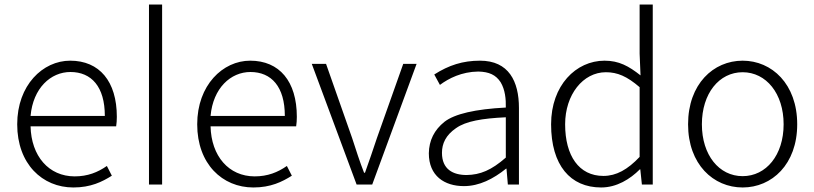

<svg xmlns="http://www.w3.org/2000/svg" viewBox="-20 -815 3597 848"><path d="M304 13C381 13 431 -12 474 -39L452 -82C412 -54 367 -36 310 -36C195 -36 118 -126 115 -257H493C495 -270 496 -284 496 -299C496 -456 419 -547 290 -547C169 -547 56 -439 56 -266C56 -91 167 13 304 13ZM115 -303C126 -426 204 -497 291 -497C384 -497 443 -432 443 -303Z M696 0V-795H638V0Z M1099 13C1176 13 1226 -12 1269 -39L1247 -82C1207 -54 1162 -36 1105 -36C990 -36 913 -126 910 -257H1288C1290 -270 1291 -284 1291 -299C1291 -456 1214 -547 1085 -547C964 -547 851 -439 851 -266C851 -91 962 13 1099 13ZM910 -303C921 -426 999 -497 1086 -497C1179 -497 1238 -432 1238 -303Z M1555 0H1624L1820 -533H1761L1645 -206C1628 -154 1609 -100 1592 -52H1588C1569 -100 1552 -154 1535 -206L1420 -533H1357Z M2029 7C2097 7 2159 -25 2215 -70H2217L2223 0H2272V-338C2272 -456 2227 -547 2100 -547C2024 -547 1962 -527 1898 -486L1923 -440C1962 -469 2019 -498 2092 -499C2141 -498 2170 -484 2191 -452C2211 -419 2215 -377 2214 -340C2079 -333 1988 -312 1943 -277C1898 -241 1875 -195 1874 -138C1874 -38 1943 7 2029 7ZM2041 -42C1981 -42 1932 -67 1932 -140C1932 -181 1949 -218 1994 -249C2038 -280 2109 -292 2214 -297V-119C2150 -63 2101 -43 2041 -42Z M2635 13C2704 13 2763 -24 2806 -67H2808L2815 0H2863V-795H2805V-578L2809 -482C2757 -523 2714 -547 2650 -547C2524 -547 2414 -438 2414 -266C2414 -85 2499 13 2635 13ZM2645 -38C2537 -38 2476 -127 2476 -266C2476 -397 2555 -496 2656 -496C2707 -496 2749 -478 2805 -430V-122C2752 -66 2702 -38 2645 -38Z M3260 13C3389 13 3501 -89 3501 -266C3501 -444 3389 -547 3260 -547C3131 -547 3019 -444 3019 -266C3019 -89 3131 13 3260 13ZM3260 -37C3156 -37 3080 -130 3080 -266C3080 -402 3156 -496 3260 -496C3364 -496 3441 -402 3441 -266C3441 -130 3364 -37 3260 -37Z"/></svg>

Font: Spoqa Han Sans Neo Light
Style: Regular
Weight: 300
Designer: [Spoqa Han Sans Neo] Dong-huui Kim ___ Younghwa Kang ___ Yujin Lee ___ [Noto Sans] Ryoko NISHIZUKA ____ (kana & ideograp
Foundry: Spoqa (http://www.spoqa-han-sans.com)
Version: Version 1.100;hotconv 1.0.109;makeotfexe 2.5.65596